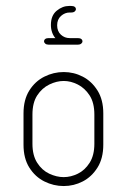

<svg xmlns="http://www.w3.org/2000/svg" viewBox="-20 -622 427 645"><path d="M166 -494Q159 -502 155 -513.5Q151 -525 151 -538Q151 -570 170.5 -586Q190 -602 212 -602H219Q227 -602 231 -599Q235 -596 235 -591Q235 -587 231 -583.5Q227 -580 219 -580H214Q198 -580 185 -568.5Q172 -557 172 -537Q172 -517 184.5 -505.5Q197 -494 214 -494H241Q249 -494 253 -491Q257 -488 257 -483Q257 -479 253 -475.5Q249 -472 241 -472H143Q136 -472 132 -475.5Q128 -479 128 -483Q128 -488 132 -491Q136 -494 143 -494ZM194 3Q160 3 129 -12.5Q98 -28 78.5 -59Q59 -90 59 -136V-241Q59 -287 78.5 -318Q98 -349 129 -364.5Q160 -380 194 -380Q228 -380 258 -364.5Q288 -349 307.5 -318Q327 -287 327 -241V-136Q327 -90 307.5 -59Q288 -28 258 -12.5Q228 3 194 3ZM194 -27Q218 -27 241.5 -38.5Q265 -50 281 -75Q297 -100 297 -139V-237Q297 -277 281 -301.5Q265 -326 241.5 -338Q218 -350 194 -350Q170 -350 145.5 -338Q121 -326 105 -301.5Q89 -277 89 -237V-139Q89 -100 105 -75Q121 -50 145.5 -38.5Q170 -27 194 -27Z"/></svg>

Font: Beiruti ExtraLight
Style: Regular
Weight: 250
Designer: Arlette Boutros
Foundry: Boutros
Version: Version 1.41